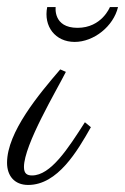

<svg xmlns="http://www.w3.org/2000/svg" viewBox="-59 -529 355 545"><path d="M112 -332C52 -262 -39 -154 -39 -67C-39 -30 -18 -4 21 -4C105 -4 161 -101 199 -168L182 -182C134 -107 85 -31 32 -31C18 -31 9 -36 9 -55C9 -118 102 -273 128 -325ZM276 -509H253C253 -509 230 -450 161 -450C91 -450 99 -509 99 -509H75C64 -454 98 -410 153 -410C207 -410 263 -454 276 -509Z"/></svg>

Font: Parisienne
Style: Regular
Weight: 400
Designer: Astigmatic (AOETI)
Foundry: Astigmatic (AOETI)
Version: Version 1.000